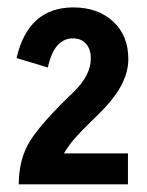

<svg xmlns="http://www.w3.org/2000/svg" viewBox="-20 -892 394 515"><path d="M24.4 -736.3Q55.7 -872.1 176.8 -872.1Q242.2 -872.1 283.2 -834.5Q324.2 -796.9 324.2 -733.4Q324.2 -669.9 260.7 -602.5Q252 -592.8 225.1 -566.9Q198.2 -541 181.2 -521.5Q164.1 -502 151.4 -480.5H323.2V-397.5H30.3Q30.3 -466.8 62 -516.1Q93.8 -565.4 178.7 -646.5Q223.6 -690.4 223.6 -735.4Q223.6 -760.7 210.4 -774.9Q197.3 -789.1 175.8 -789.1Q125 -789.1 108.4 -710.9Z"/></svg>

Font: Gothic A1 ExtraBold
Style: Regular
Weight: 800
Designer: HanYang I&C Co.,Ltd.
Foundry: HanYang I&C Co.,Ltd.
Version: Version 2.50